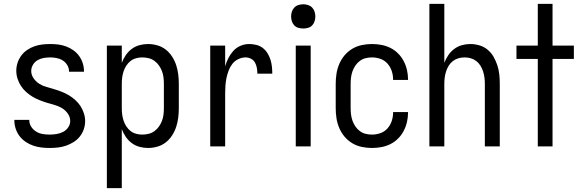

<svg xmlns="http://www.w3.org/2000/svg" viewBox="-20 -755 3009 990"><path d="M236 8Q215 8 193.5 5.5Q172 3 151.5 -4Q131 -11 112.5 -23.5Q94 -36 81 -53Q68 -70 61 -91Q54 -112 54 -134V-137H131V-135Q131 -117 141 -101.5Q151 -86 166.5 -76.5Q182 -67 200 -64Q218 -61 236 -61Q254 -61 272 -64Q290 -67 305.5 -75Q321 -83 331.5 -98Q342 -113 342 -131Q342 -152 329.5 -169.5Q317 -187 299.5 -197.5Q282 -208 262 -213.5Q242 -219 222.5 -225Q203 -231 184 -238.5Q165 -246 147.5 -256.5Q130 -267 114.5 -281Q99 -295 88 -312Q77 -329 70.5 -349Q64 -369 64 -390Q64 -411 70.5 -431Q77 -451 89.5 -468Q102 -485 119.5 -497Q137 -509 156.5 -516Q176 -523 197 -525.5Q218 -528 239 -528Q260 -528 280.5 -525.5Q301 -523 321 -515.5Q341 -508 358 -496Q375 -484 387.5 -467Q400 -450 406.5 -429.5Q413 -409 413 -388V-385H336V-386Q336 -404 327 -419Q318 -434 304 -443Q290 -452 273 -455.5Q256 -459 239 -459Q222 -459 205 -456Q188 -453 173.5 -444.5Q159 -436 150 -421Q141 -406 141 -389Q141 -369 153 -351.5Q165 -334 182.5 -323Q200 -312 220 -306.5Q240 -301 260 -295Q280 -289 299 -281.5Q318 -274 335.5 -263.5Q353 -253 368.5 -239Q384 -225 395 -208Q406 -191 412.5 -171Q419 -151 419 -131Q419 -109 412 -88.5Q405 -68 391.5 -51Q378 -34 359.5 -22.5Q341 -11 321 -4Q301 3 279.5 5.5Q258 8 236 8Z M531 215V-520H608V-431Q616 -452 628.5 -470.5Q641 -489 659 -502.5Q677 -516 699 -522Q721 -528 743 -528Q768 -528 792 -521Q816 -514 835 -499Q854 -484 867.5 -463Q881 -442 888.5 -419Q896 -396 899 -371.5Q902 -347 902 -323V-197Q902 -173 899 -148.5Q896 -124 888.5 -101Q881 -78 867.5 -57Q854 -36 835 -21Q816 -6 792 1Q768 8 743 8Q721 8 699 2Q677 -4 659 -17.5Q641 -31 628.5 -49.5Q616 -68 608 -89V215ZM713 -61Q730 -61 746.5 -65Q763 -69 776.5 -79Q790 -89 799.5 -102.5Q809 -116 815 -131.5Q821 -147 823 -164Q825 -181 825 -197V-323Q825 -339 823 -356Q821 -373 815 -388.5Q809 -404 799.5 -417.5Q790 -431 776.5 -441Q763 -451 746.5 -455Q730 -459 713 -459Q697 -459 681 -454.5Q665 -450 652.5 -440Q640 -430 631 -416Q622 -402 617 -386.5Q612 -371 610 -355Q608 -339 608 -323V-197Q608 -181 610 -165Q612 -149 617 -133.5Q622 -118 631 -104Q640 -90 652.5 -80Q665 -70 681 -65.5Q697 -61 713 -61Z M1064 0V-520H1141V-413Q1147 -435 1157.5 -455.5Q1168 -476 1183.5 -493Q1199 -510 1220.5 -519Q1242 -528 1265 -528Q1283 -528 1301.5 -523.5Q1320 -519 1334.5 -508Q1349 -497 1359 -481Q1369 -465 1374.5 -447.5Q1380 -430 1382 -412Q1384 -394 1384 -375H1307Q1307 -390 1304.5 -404.5Q1302 -419 1295 -432Q1288 -445 1274.5 -452Q1261 -459 1246 -459Q1227 -459 1208.5 -450Q1190 -441 1178 -425.5Q1166 -410 1159 -391.5Q1152 -373 1148 -354Q1144 -335 1142.5 -315Q1141 -295 1141 -276V0Z M1505 0V-520H1582V0ZM1544 -608Q1531 -608 1518.5 -611.5Q1506 -615 1497.5 -624Q1489 -633 1485 -645Q1481 -657 1481 -670Q1481 -683 1485 -695Q1489 -707 1497.5 -716Q1506 -725 1518.5 -729Q1531 -733 1544 -733Q1556 -733 1568.5 -729Q1581 -725 1589.5 -716Q1598 -707 1602 -695Q1606 -683 1606 -670Q1606 -657 1602 -645Q1598 -633 1589.5 -624Q1581 -615 1568.5 -611.5Q1556 -608 1544 -608Z M1898 8Q1872 8 1845.5 2.5Q1819 -3 1796.5 -16.5Q1774 -30 1757 -50Q1740 -70 1729.5 -94.5Q1719 -119 1715 -145Q1711 -171 1711 -197V-323Q1711 -349 1715 -375Q1719 -401 1729.5 -425.5Q1740 -450 1757 -470Q1774 -490 1796.5 -503.5Q1819 -517 1845.5 -522.5Q1872 -528 1898 -528Q1922 -528 1946.5 -523.5Q1971 -519 1993 -508Q2015 -497 2032.5 -479.5Q2050 -462 2061.5 -440Q2073 -418 2078.5 -394Q2084 -370 2084 -345V-343H2007V-344Q2007 -367 2000 -388.5Q1993 -410 1978 -427Q1963 -444 1941.5 -451.5Q1920 -459 1898 -459Q1881 -459 1865 -455Q1849 -451 1835.5 -441Q1822 -431 1812.5 -417Q1803 -403 1797.5 -387.5Q1792 -372 1790 -355.5Q1788 -339 1788 -323V-197Q1788 -181 1790 -164.5Q1792 -148 1797.5 -132.5Q1803 -117 1812.5 -103Q1822 -89 1835.5 -79Q1849 -69 1865 -65Q1881 -61 1898 -61Q1920 -61 1941.5 -68.5Q1963 -76 1978 -93Q1993 -110 2000 -131.5Q2007 -153 2007 -176V-177H2084V-175Q2084 -150 2078.5 -126Q2073 -102 2061.5 -80Q2050 -58 2032.5 -40.5Q2015 -23 1993 -12Q1971 -1 1946.5 3.5Q1922 8 1898 8Z M2194 0V-735H2271V-431Q2279 -452 2291.5 -470.5Q2304 -489 2322 -502.5Q2340 -516 2361.5 -522Q2383 -528 2405 -528Q2429 -528 2452.5 -521Q2476 -514 2494.5 -498.5Q2513 -483 2525 -462Q2537 -441 2544.5 -418Q2552 -395 2554.5 -371Q2557 -347 2557 -323V0H2480V-323Q2480 -339 2478 -355Q2476 -371 2471 -386.5Q2466 -402 2457.5 -416Q2449 -430 2436 -440Q2423 -450 2407.5 -454.5Q2392 -459 2376 -459Q2359 -459 2343.5 -454.5Q2328 -450 2315 -440Q2302 -430 2293.5 -416Q2285 -402 2280 -386.5Q2275 -371 2273 -355Q2271 -339 2271 -323V0Z M2753 0V-451H2643V-520H2753V-735H2829V-520H2939V-451H2829V0Z"/></svg>

Font: Iosevka QP
Style: Regular
Weight: 400
Designer: Belleve Invis
Foundry: Belleve Invis
Version: Version 20.0.0; ttfautohint (v1.8.4)